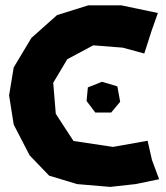

<svg xmlns="http://www.w3.org/2000/svg" viewBox="-20 -697 632 731"><path d="M368.2 -385.7 314.5 -364.3 309.6 -312.5 342.8 -268.6H403.3L437.5 -309.6L426.8 -368.2ZM581.1 -647.5 441.4 -676.8H316.4L197.3 -639.6L99.6 -552.7L32.2 -440.4L14.6 -334L32.2 -222.7L92.8 -105.5L167 -28.3L273.4 3.9L399.4 14.6L496.1 3.9L585.9 -14.6L558.6 -87.9L542 -161.1L410.2 -137.7L259.8 -160.2L192.4 -263.7L182.6 -381.8L236.3 -471.7L335 -524.4L447.3 -515.6L529.3 -493.2L557.6 -581.1Z"/></svg>

Font: MaokenAssortedSans-Lite
Style: Lite
Weight: 400
Version: Version 1.400